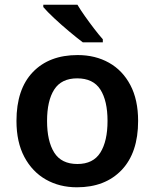

<svg xmlns="http://www.w3.org/2000/svg" viewBox="-20 -786 657 816"><path d="M567 -272Q567 -137 497 -63.5Q427 10 307 10Q233 10 175 -23Q117 -56 83.5 -119Q50 -182 50 -272Q50 -407 119.5 -479.5Q189 -552 310 -552Q385 -552 443 -519.5Q501 -487 534 -424.5Q567 -362 567 -272ZM180 -272Q180 -186 210.5 -137.5Q241 -89 309 -89Q376 -89 406.5 -137.5Q437 -186 437 -272Q437 -358 406.5 -405.5Q376 -453 308 -453Q241 -453 210.5 -405.5Q180 -358 180 -272ZM309 -766Q322 -744 341.5 -716.5Q361 -689 381 -663Q401 -637 417 -619V-606H332Q308 -624 274.5 -652Q241 -680 210.5 -708.5Q180 -737 164 -756V-766Z"/></svg>

Font: Noto Sans Meetei Mayek SemiBold
Style: Regular
Weight: 600
Designer: Monotype Design Team and Neelakash Kshetrimayum
Foundry: Monotype Imaging Inc.
Version: Version 2.002; ttfautohint (v1.8.4.7-5d5b)